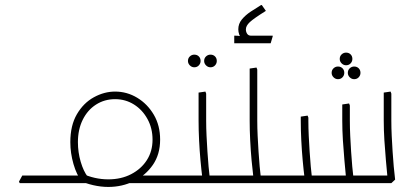

<svg xmlns="http://www.w3.org/2000/svg" viewBox="-20 -724 1642 759"><path d="M487 0 497 -30H679V0ZM679 0V-30Q691 -30 695 -26Q699 -22 699 -15Q699 -8 695 -4Q691 0 679 0ZM58 0 55 -6 68 -30H190V0ZM408 15Q379 15 348.5 8Q318 1 289 -12L302 -39Q328 -27 354.5 -21Q381 -15 408 -15Q459 -15 498.5 -35.5Q538 -56 560.5 -91Q583 -126 583 -172Q583 -217 563 -253.5Q543 -290 509.5 -311Q476 -332 435 -332Q393 -332 359.5 -310.5Q326 -289 307 -250.5Q288 -212 288 -162Q288 -122 299 -84.5Q310 -47 327 -25L304 -6Q283 -32 270.5 -75.5Q258 -119 258 -162Q258 -228 284 -272.5Q310 -317 351 -339.5Q392 -362 435 -362Q482 -362 522.5 -337.5Q563 -313 588 -270.5Q613 -228 613 -172Q613 -114 584.5 -72.5Q556 -31 509.5 -8Q463 15 408 15ZM172 0V-30H319V0ZM172 0Q162 0 157 -5Q152 -10 152 -15Q152 -21 157 -25.5Q162 -30 172 -30Z M748 -458Q738 -458 730.5 -465.5Q723 -473 723 -483Q723 -494 730.5 -501Q738 -508 748 -508Q759 -508 766 -501Q773 -494 773 -483Q773 -473 766 -465.5Q759 -458 748 -458ZM812 -458Q802 -458 794.5 -465.5Q787 -473 787 -483Q787 -494 794.5 -501Q802 -508 812 -508Q823 -508 830 -501Q837 -494 837 -483Q837 -473 830 -465.5Q823 -458 812 -458Z M774 0V-30H881V0ZM881 0V-30Q893 -30 897 -26Q901 -22 901 -15Q901 -8 897 -4Q893 0 881 0ZM782 0 780 -20Q776 -52 772.5 -90.5Q769 -129 767 -169.5Q765 -210 765 -247V-358L792 -362L795 -354V-247Q795 -218 796.5 -187Q798 -156 800 -125Q802 -94 804.5 -66Q807 -38 810 -14L795 0ZM679 0V-30H785V0ZM679 0Q669 0 664 -5Q659 -10 659 -15Q659 -21 664 -25.5Q669 -30 679 -30Z M936 -568Q922 -588 922 -608Q922 -630 936 -647Q950 -664 971 -678Q992 -692 1012 -704H1015L1031 -681Q983 -651 967.5 -636.5Q952 -622 952 -608Q952 -598 957 -590.5Q962 -583 972 -583ZM906 -553V-583H909Q920 -583 928.5 -581.5Q937 -580 937 -580L951 -583H1058V-580L1050 -553Z M976 0V-30H1083V0ZM1083 0V-30Q1095 -30 1099 -26Q1103 -22 1103 -15Q1103 -8 1099 -4Q1095 0 1083 0ZM967 -342V-453L994 -457L997 -449V-342ZM984 0 982 -20Q978 -52 974.5 -90.5Q971 -129 969 -169.5Q967 -210 967 -247V-358L994 -362L997 -354V-247Q997 -218 998.5 -187Q1000 -156 1002 -125Q1004 -94 1006.5 -66Q1009 -38 1012 -14L997 0ZM881 0V-30H987V0ZM881 0Q871 0 866 -5Q861 -10 861 -15Q861 -21 866 -25.5Q871 -30 881 -30Z M1316 -411Q1306 -411 1298.5 -418.5Q1291 -426 1291 -436Q1291 -447 1298.5 -454Q1306 -461 1316 -461Q1327 -461 1334 -454Q1341 -447 1341 -436Q1341 -426 1334 -418.5Q1327 -411 1316 -411ZM1380 -411Q1370 -411 1362.5 -418.5Q1355 -426 1355 -436Q1355 -447 1362.5 -454Q1370 -461 1380 -461Q1391 -461 1398 -454Q1405 -447 1405 -436Q1405 -426 1398 -418.5Q1391 -411 1380 -411ZM1348 -466Q1338 -466 1330.5 -473.5Q1323 -481 1323 -491Q1323 -502 1330.5 -509Q1338 -516 1348 -516Q1359 -516 1366 -509Q1373 -502 1373 -491Q1373 -481 1366 -473.5Q1359 -466 1348 -466Z M1083 0V-30H1517V0ZM1350 0 1348 -20Q1345 -52 1341.5 -90.5Q1338 -129 1335.5 -169.5Q1333 -210 1333 -247V-311L1360 -315L1363 -307V-247Q1363 -218 1364.5 -187Q1366 -156 1368 -125Q1370 -94 1372.5 -66Q1375 -38 1378 -14L1363 0ZM1186 0 1184 -20Q1180 -52 1176.5 -90.5Q1173 -129 1171 -169.5Q1169 -210 1169 -247V-263L1196 -267L1199 -259V-247Q1199 -218 1200.5 -187Q1202 -156 1204 -125Q1206 -94 1208.5 -66Q1211 -38 1214 -14L1199 0ZM1514 0 1512 -20Q1509 -52 1505.5 -90.5Q1502 -129 1499.5 -169.5Q1497 -210 1497 -247V-358L1524 -362L1527 -354V-247Q1527 -218 1528.5 -187Q1530 -156 1532 -125Q1534 -94 1536.5 -66Q1539 -38 1542 -14L1527 0ZM1083 0Q1073 0 1068 -5Q1063 -10 1063 -15Q1063 -21 1068 -25.5Q1073 -30 1083 -30Z"/></svg>

Font: Fustat ExtraLight
Style: Regular
Weight: 250
Designer: Mohamed Gaber, Khaled Hosny, Laura Garcia Mut
Foundry: Kief Type Foundry, Alif Type Foundry, Hard Type Foundry
Version: Version 1.007